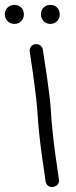

<svg xmlns="http://www.w3.org/2000/svg" viewBox="-50 -722 310 779"><path d="M96.7 -543Q107.4 -543 114.7 -536.6Q122.1 -530.3 124 -520.5Q124 -517.6 128.4 -490.2Q132.8 -462.9 138.7 -423.8Q144.5 -384.8 149.9 -340.3Q155.3 -295.9 157.2 -260.7Q159.2 -226.6 164.1 -180.7Q168.9 -134.8 174.8 -93.3Q180.7 -51.8 185.1 -22Q189.5 7.8 189.5 9.8Q189.5 20.5 182.6 27.8Q175.8 35.2 162.1 37.1Q151.4 37.1 144 30.8Q136.7 24.4 134.8 13.7Q134.8 10.7 130.4 -18.6Q126 -47.9 120.1 -89.4Q114.3 -130.9 109.4 -176.8Q104.5 -222.7 102.5 -257.8Q100.6 -292 95.2 -335.9Q89.8 -379.9 84.5 -418.9Q79.1 -458 74.7 -485.8Q70.3 -513.7 70.3 -515.6Q70.3 -525.4 76.2 -533.2Q82 -541 92.8 -543ZM8.8 -702.1Q25.4 -702.1 36.1 -691.4Q46.9 -680.7 46.9 -664.1Q46.9 -647.5 36.1 -636.2Q25.4 -625 8.8 -625Q-7.8 -625 -19 -636.2Q-30.3 -647.5 -30.3 -664.1Q-30.3 -680.7 -19 -691.4Q-7.8 -702.1 8.8 -702.1ZM154.3 -702.1Q170.9 -702.1 181.6 -691.4Q192.4 -680.7 192.4 -664.1Q192.4 -647.5 181.6 -636.2Q170.9 -625 154.3 -625Q137.7 -625 127 -636.2Q116.2 -647.5 116.2 -664.1Q116.2 -680.7 127 -691.4Q137.7 -702.1 154.3 -702.1Z"/></svg>

Font: Coming Soon
Style: Regular
Weight: 400
Designer: Dathan Boardman
Foundry: Open Window
Version: Version 1.002